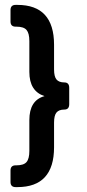

<svg xmlns="http://www.w3.org/2000/svg" viewBox="-20 -663 355 785"><path d="M201 -480V-379Q201 -350 211 -338Q221 -326 243 -326Q263 -326 263 -304V-237Q263 -215 243 -215Q221 -215 211 -203Q201 -191 201 -162V-61Q201 102 51 102H44Q23 102 23 81V34Q23 13 44 13H47Q77 13 88.5 -0.5Q100 -14 100 -46V-172Q100 -253 162 -270Q100 -290 100 -369V-495Q100 -527 88.5 -540.5Q77 -554 47 -554H44Q23 -554 23 -575V-622Q23 -643 44 -643H51Q201 -643 201 -480Z"/></svg>

Font: Rajdhani
Style: Bold
Weight: 700
Designer: Satya Rajpurohit, Jyotish Sonowal
Foundry: Indian Type Foundry
Version: Version 1.201 February 1, 2022